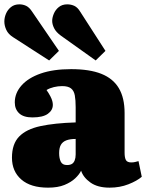

<svg xmlns="http://www.w3.org/2000/svg" viewBox="-33 -849 672 883"><path d="M188 14Q108 14 65 -23.5Q22 -61 22 -124Q22 -187 55 -221Q88 -255 153 -269Q218 -283 315 -286V-356Q315 -389 311 -410.5Q307 -432 293.5 -442.5Q280 -453 253 -453Q234 -453 215 -448.5Q196 -444 181 -435Q192 -419 198.5 -406.5Q205 -394 207.5 -384.5Q210 -375 210 -367Q210 -342 187 -325.5Q164 -309 116 -309Q75 -309 55 -328Q35 -347 35 -378Q35 -421 66 -456Q97 -491 154.5 -511Q212 -531 294 -531Q379 -531 433 -509.5Q487 -488 513.5 -443.5Q540 -399 540 -329V-147Q540 -124 546 -113Q552 -102 571 -102Q580 -102 588.5 -104Q597 -106 604 -108L619 -36Q597 -17 557.5 -1.5Q518 14 471 14Q416 14 383 -9.5Q350 -33 340 -64Q332 -47 313 -29Q294 -11 263.5 1.5Q233 14 188 14ZM275 -90Q289 -90 297.5 -95Q306 -100 310.5 -111.5Q315 -123 315 -139V-210Q289 -210 272 -203.5Q255 -197 247 -183Q239 -169 239 -145Q239 -121 246.5 -105.5Q254 -90 275 -90ZM193 -571 27 -678Q5 -692 -4 -711.5Q-13 -731 -13 -750Q-13 -768 -5.5 -786Q2 -804 17.5 -816.5Q33 -829 56 -829Q73 -829 87.5 -822Q102 -815 115 -795L238 -615ZM407 -571 247 -685Q225 -701 216 -719Q207 -737 207 -753Q207 -768 214.5 -786Q222 -804 237.5 -816.5Q253 -829 276 -829Q294 -829 309 -822Q324 -815 336 -795L452 -615Z"/></svg>

Font: Literata 18pt Black
Style: Regular
Weight: 900
Designer: Latin by Veronika Burian and Jose Scaglione. Greek by Irene Vlachou. Cyrillic by Vera Evstafieva.
Foundry: TypeTogether
Version: Version 3.103;gftools[0.9.29]